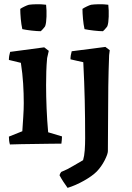

<svg xmlns="http://www.w3.org/2000/svg" viewBox="-20 -695 639 929"><path d="M28 4Q23 -13 23 -34L88 -60Q90 -91 92.5 -129Q95 -167 95 -196Q95 -242 92 -290.5Q89 -339 81 -391L23 -405Q23 -424 29 -444L194 -466L216 -449L208 -414Q205 -381 204 -349Q203 -317 203 -283Q203 -229 205.5 -169.5Q208 -110 213 -55L280 -35Q280 -27 279 -17.5Q278 -8 277 0Q256 0 223 0.5Q190 1 153.5 1.5Q117 2 83.5 2.5Q50 3 28 4ZM88 -554Q83 -576 80.5 -604Q78 -632 78 -652Q85 -657 98.5 -663.5Q112 -670 120 -672Q133 -674 157 -674.5Q181 -675 203 -672Q206 -645 205 -614.5Q204 -584 199 -570Q199 -568 194 -562Q189 -556 183.5 -550Q178 -544 177 -544Q160 -544 133.5 -547Q107 -550 88 -554ZM307 214Q296 199 286 183.5Q276 168 268 153Q269 149 271 145Q273 141 276 137Q306 125 333 108.5Q360 92 382 80Q388 60 390 32Q392 4 392 -26Q392 -123 390 -210Q388 -297 383 -394Q367 -398 351.5 -401Q336 -404 321 -408Q321 -427 327 -447L490 -468L511 -452L508 -428Q505 -348 504 -277.5Q503 -207 503 -132Q503 -57 502 36Q502 50 486.5 80.5Q471 111 448 135Q426 157 386 179.5Q346 202 307 214ZM389 -554Q384 -576 381.5 -604Q379 -632 379 -652Q386 -657 399.5 -663.5Q413 -670 421 -672Q434 -674 458 -674.5Q482 -675 504 -672Q507 -645 506 -614.5Q505 -584 500 -570Q500 -568 495 -562Q490 -556 484.5 -550Q479 -544 478 -544Q461 -544 434.5 -547Q408 -550 389 -554Z"/></svg>

Font: Labrada SemiBold
Style: Regular
Weight: 600
Designer: Mercedes Jáuregui
Foundry: Omnibus-Type Team
Version: Version 1.000; ttfautohint (v1.8.4.7-5d5b)